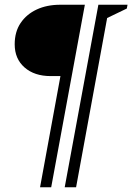

<svg xmlns="http://www.w3.org/2000/svg" viewBox="-20 -680 558 810"><path d="M149 110 235 -359H194Q125 -359 83.5 -395.5Q42 -432 42 -493Q42 -546 67 -583Q92 -620 135 -640Q178 -660 234 -660H338L196 110ZM253 110 395 -660H518L515 -644L432 -604L301 110Z"/></svg>

Font: Spectral
Style: Italic
Weight: 400
Italic angle: -10°
Designer: Jean-Baptiste Levee
Foundry: Production Type
Version: Version 2.001